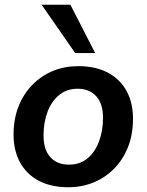

<svg xmlns="http://www.w3.org/2000/svg" viewBox="-20 -777 616 807"><path d="M267 10Q195 10 143.5 -17Q92 -44 64.5 -94Q37 -144 37 -211Q37 -277 58 -330Q79 -383 116.5 -421Q154 -459 203 -479Q252 -499 309 -499Q381 -499 432.5 -472Q484 -445 511.5 -395.5Q539 -346 539 -278Q539 -212 518 -159Q497 -106 459.5 -68Q422 -30 373 -10Q324 10 267 10ZM270 -85Q316 -85 347.5 -111Q379 -137 396 -182Q413 -227 413 -282Q413 -341 384.5 -372.5Q356 -404 306 -404Q261 -404 229 -378Q197 -352 180 -307.5Q163 -263 163 -207Q163 -148 191.5 -116.5Q220 -85 270 -85ZM296 -554 155 -757H276L380 -554Z"/></svg>

Font: Nunito Sans 12pt
Style: Bold Italic
Weight: 700
Italic angle: -9°
Designer: Vernon Adams
Foundry: Vernon Adams
Version: Version 3.101;gftools[0.9.27]